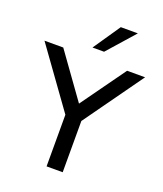

<svg xmlns="http://www.w3.org/2000/svg" viewBox="-186 -1045 976 1153"><g transform="rotate(20 302.5 -469.0)"><path d="M251 0V-364L274 -298L-19 -705H101L317 -404H293L509 -705H624L333 -298L354 -364V0ZM266 -765 384 -938H493L340 -765Z"/></g></svg>

Font: Nunito Sans 12pt SemiBold
Style: Regular
Weight: 600
Designer: Vernon Adams
Foundry: Vernon Adams
Version: Version 3.101;gftools[0.9.27]